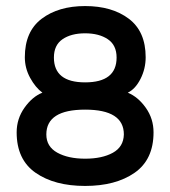

<svg xmlns="http://www.w3.org/2000/svg" viewBox="-20 -599 562 634"><path d="M402 -293Q436 -279 461.5 -243Q487 -207 487 -162Q487 -72 424.5 -28.5Q362 15 261 15Q160 15 97.5 -28.5Q35 -72 35 -162Q35 -207 61 -243.5Q87 -280 120 -293Q97 -310 79.5 -342Q62 -374 62 -410Q62 -495 117.5 -537Q173 -579 261 -579Q350 -579 405.5 -537Q461 -495 461 -410Q461 -372 444 -338.5Q427 -305 402 -293ZM158 -409Q158 -327 261 -327Q365 -327 365 -409Q365 -450 336 -469.5Q307 -489 261 -489Q215 -489 186.5 -469.5Q158 -450 158 -409ZM389 -155Q389 -237 261 -237Q133 -237 133 -155Q133 -115 169 -95Q205 -75 261 -75Q317 -75 352.5 -94.5Q388 -114 389 -155Z"/></svg>

Font: MB Grotesk
Style: Regular
Weight: 400
Designer: Nawras Khrais
Foundry: Nawras Khrais
Version: Version 1.000;PS 001.000;hotconv 1.0.88;makeotf.lib2.5.64775